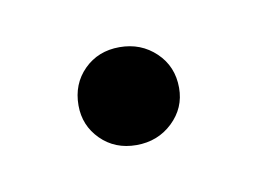

<svg xmlns="http://www.w3.org/2000/svg" viewBox="-29 -367 188 141"><g transform="rotate(-10 65.5 -296.5)"><path d="M65 -260Q49 -260 38.5 -270.5Q28 -281 28 -296Q28 -312 38.5 -322.5Q49 -333 65 -333Q81 -333 92 -322.5Q103 -312 103 -296Q103 -281 92 -270.5Q81 -260 65 -260Z"/></g></svg>

Font: Palanquin Thin
Style: Regular
Weight: 250
Designer: Pria Ravichandran
Version: Version 1.001